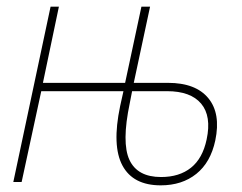

<svg xmlns="http://www.w3.org/2000/svg" viewBox="-20 -547 728 577"><path d="M463 10Q380 10 348 -49.5Q316 -109 341 -228L351 -273H104L45 0H20L132 -527H157L109 -298H356L405 -527H431L382 -298H485Q568 -298 606 -252Q644 -206 627 -125Q613 -59 570 -24.5Q527 10 463 10ZM370 -237Q345 -118 369 -66.5Q393 -15 464 -15Q519 -15 554 -43Q589 -71 601 -128Q616 -198 584.5 -235.5Q553 -273 482 -273H377Z"/></svg>

Font: Noto Sans SemiCondensed Thin
Style: Italic
Weight: 100
Width: 4
Italic angle: -12°
Designer: Monotype Design Team
Foundry: Monotype Imaging Inc.
Version: Version 2.013; ttfautohint (v1.8.4.7-5d5b)